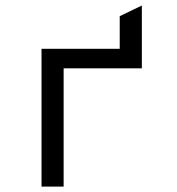

<svg xmlns="http://www.w3.org/2000/svg" viewBox="-20 -692 656 712"><path d="M134 0V-511H424V-632L506 -671.5V-438.5H216V0Z"/></svg>

Font: Overpass Mono
Style: Regular
Weight: 400
Designer: Delve Withrington, Dave Bailey
Foundry: Delve Fonts LLC
Version: Version 4.000